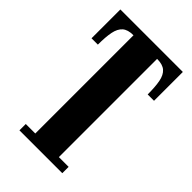

<svg xmlns="http://www.w3.org/2000/svg" viewBox="-213 -779 857 857"><g transform="rotate(45 216.0 -350.0)"><path d="M82 0V-40H142V-660H141Q106.5 -660 89 -644.5Q71.5 -629 65.2 -597.8Q59 -566.5 59 -518H19V-700H413.5V-518H373.5Q373.5 -566.5 367.5 -597.8Q361.5 -629 344 -644.5Q326.5 -660 292 -660H291V-40H352.5V0Z"/></g></svg>

Font: Imbue Thin 10pt Black
Style: Regular
Weight: 900
Version: Version 1.102